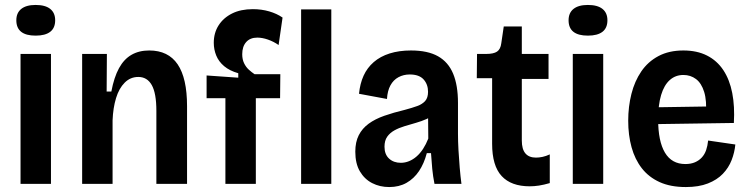

<svg xmlns="http://www.w3.org/2000/svg" viewBox="-20 -743 3026 776"><path d="M63 0V-525H186V0ZM124 -599Q85 -599 65.5 -614.5Q46 -630 46 -661Q46 -691 66 -707Q86 -723 124 -723Q163 -723 183 -707Q203 -691 203 -661Q203 -630 183 -614.5Q163 -599 124 -599Z M312 0V-332V-525H412L411 -373H430Q441 -431 461 -467.5Q481 -504 511.5 -521.5Q542 -539 583 -539Q660 -539 698 -483Q736 -427 736 -314V0H612V-295Q612 -366 593.5 -399Q575 -432 539 -432Q507 -432 484 -409Q461 -386 449 -346.5Q437 -307 435 -257V0Z M891 0V-346H815V-438L943 -429V-447Q908 -457 886 -475.5Q864 -494 854 -518.5Q844 -543 844 -570Q844 -610 863.5 -640.5Q883 -671 918 -688.5Q953 -706 1002 -706Q1037 -706 1068 -697Q1099 -688 1122 -672L1106 -561Q1086 -575 1063 -583Q1040 -591 1020 -591Q991 -591 975 -573Q959 -555 959 -524Q959 -503 966.5 -487.5Q974 -472 985.5 -461.5Q997 -451 1009 -443H1113L1112 -346H1014V0Z M1197 0V-705H1319V0Z M1553 13Q1515 13 1484 -3Q1453 -19 1434.5 -50.5Q1416 -82 1416 -130Q1416 -169 1430 -196.5Q1444 -224 1470 -243Q1496 -262 1533 -275Q1570 -288 1616 -299Q1646 -307 1666.5 -314.5Q1687 -322 1698.5 -335Q1710 -348 1710 -372Q1710 -402 1692 -422Q1674 -442 1636 -442Q1611 -442 1590.5 -431Q1570 -420 1558 -398Q1546 -376 1544 -343L1431 -364Q1435 -405 1449.5 -437Q1464 -469 1490.5 -492Q1517 -515 1555 -527Q1593 -539 1641 -539Q1709 -539 1750.5 -515.5Q1792 -492 1811.5 -445Q1831 -398 1831 -327V-202Q1831 -172 1833 -136.5Q1835 -101 1838 -65.5Q1841 -30 1845 0H1736Q1730 -30 1727 -60.5Q1724 -91 1722 -124H1705Q1694 -82 1673.5 -51.5Q1653 -21 1623 -4Q1593 13 1553 13ZM1600 -85Q1617 -85 1633 -91.5Q1649 -98 1663.5 -110.5Q1678 -123 1690 -141.5Q1702 -160 1711 -183L1710 -288L1738 -285Q1724 -271 1704 -262Q1684 -253 1661 -246.5Q1638 -240 1615 -233Q1592 -226 1574 -216Q1556 -206 1545 -190.5Q1534 -175 1534 -150Q1534 -119 1552.5 -102Q1571 -85 1600 -85Z M2121 10Q2046 10 2007.5 -31.5Q1969 -73 1969 -162V-427H1907L1908 -525H1945Q1975 -525 1989 -534.5Q2003 -544 2006 -568L2016 -636H2089V-525H2197V-424H2089V-175Q2089 -140 2103.5 -123Q2118 -106 2146 -106Q2159 -106 2173 -109Q2187 -112 2202 -119V-3Q2178 4 2158.5 7Q2139 10 2121 10Z M2295 0V-525H2418V0ZM2356 -599Q2317 -599 2297.5 -614.5Q2278 -630 2278 -661Q2278 -691 2298 -707Q2318 -723 2356 -723Q2395 -723 2415 -707Q2435 -691 2435 -661Q2435 -630 2415 -614.5Q2395 -599 2356 -599Z M2752 13Q2690 13 2646 -7Q2602 -27 2574 -63Q2546 -99 2532.5 -148Q2519 -197 2519 -255Q2519 -312 2532 -363.5Q2545 -415 2572 -454.5Q2599 -494 2641.5 -516.5Q2684 -539 2742 -539Q2797 -539 2837.5 -518.5Q2878 -498 2903.5 -459.5Q2929 -421 2939.5 -367Q2950 -313 2946 -246L2606 -241V-309L2864 -313L2833 -280Q2837 -336 2826 -371.5Q2815 -407 2793 -423.5Q2771 -440 2742 -440Q2710 -440 2687 -419.5Q2664 -399 2652 -359Q2640 -319 2640 -260Q2640 -172 2667.5 -126Q2695 -80 2750 -80Q2772 -80 2788.5 -87Q2805 -94 2816.5 -106.5Q2828 -119 2834 -136.5Q2840 -154 2842 -175L2952 -159Q2949 -127 2937 -96Q2925 -65 2901.5 -40.5Q2878 -16 2841 -1.5Q2804 13 2752 13Z"/></svg>

Font: Bricolage Grotesque SemiCondensed SemiBold
Style: Regular
Weight: 600
Width: 4
Designer: Mathieu Triay
Foundry: Atelier Triay
Version: Version 1.001;gftools[0.9.33.dev8+g029e19f]